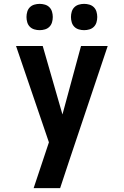

<svg xmlns="http://www.w3.org/2000/svg" viewBox="-20 -973 640 993"><path d="M154 0Q169 -44 183.5 -88.5Q198 -133 213 -177L233 -237L63 -735H201L303 -381L399 -735H537L338 -142L291 0ZM415 -817Q401 -817 387.5 -821Q374 -825 364.5 -834.5Q355 -844 351 -857.5Q347 -871 347 -885Q347 -899 351 -912.5Q355 -926 364.5 -935.5Q374 -945 387.5 -949Q401 -953 415 -953Q429 -953 442.5 -949Q456 -945 465.5 -935.5Q475 -926 479 -912.5Q483 -899 483 -885Q483 -871 479 -857.5Q475 -844 465.5 -834.5Q456 -825 442.5 -821Q429 -817 415 -817ZM185 -817Q171 -817 157.5 -821Q144 -825 134.5 -834.5Q125 -844 121 -857.5Q117 -871 117 -885Q117 -899 121 -912.5Q125 -926 134.5 -935.5Q144 -945 157.5 -949Q171 -953 185 -953Q199 -953 212.5 -949Q226 -945 235.5 -935.5Q245 -926 249 -912.5Q253 -899 253 -885Q253 -871 249 -857.5Q245 -844 235.5 -834.5Q226 -825 212.5 -821Q199 -817 185 -817Z"/></svg>

Font: Iosevka Aile Extrabold
Style: Regular
Weight: 800
Designer: Belleve Invis
Foundry: Belleve Invis
Version: Version 27.3.5; ttfautohint (v1.8.4)